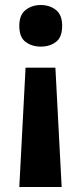

<svg xmlns="http://www.w3.org/2000/svg" viewBox="-20 -566 326 766"><path d="M82 -296H201L226 180H57ZM228 -463Q228 -417.2 203.2 -398.6Q178.3 -380 142.5 -380Q108 -380 82.5 -398.5Q57 -417 57 -462.6Q57 -507 82.4 -526.5Q107.9 -546 142.3 -546Q178 -546 203 -526.5Q228 -506.9 228 -463Z"/></svg>

Font: Noto Sans Myanmar
Style: Regular
Weight: 400
Designer: Monotype Design Team
Foundry: Monotype Imaging Inc.
Version: Version 2.107